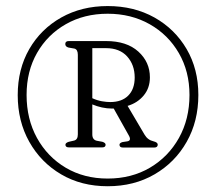

<svg xmlns="http://www.w3.org/2000/svg" viewBox="-20 -770 732 650"><path d="M344.5 -139.5Q255.5 -139.5 187 -179.8Q118.5 -220 79.2 -289.8Q40 -359.5 40 -448Q40 -536 79.2 -604Q118.5 -672 187.5 -710.8Q256.5 -749.5 344.5 -749.5Q433.5 -749.5 502.8 -710.8Q572 -672 611.8 -604Q651.5 -536 651.5 -448.5Q651.5 -359.5 612 -289.8Q572.5 -220 503.2 -179.8Q434 -139.5 344.5 -139.5ZM344.5 -165.5Q425 -165.5 487.5 -202.2Q550 -239 585.8 -303Q621.5 -367 621.5 -448.5Q621.5 -528 585.5 -590.2Q549.5 -652.5 486.8 -688Q424 -723.5 344.5 -723.5Q265 -723.5 203 -688.2Q141 -653 105.5 -591Q70 -529 70 -448.5Q70 -367 105.2 -303Q140.5 -239 202.5 -202.2Q264.5 -165.5 344.5 -165.5ZM487.5 -508Q487.5 -472 466.5 -446.8Q445.5 -421.5 412 -411.5L469.5 -314Q480 -296 500 -291.5Q514 -288 514 -280.5Q514 -270.5 502 -270.5H396.5Q384.5 -270.5 384.5 -280Q384.5 -286 394.5 -289L411 -291.5Q426 -294 416 -311.5L365 -402.5Q362 -402.5 359 -402.5Q342.5 -402.5 325.2 -406.2Q308 -410 292.5 -416.5V-315Q292.5 -297 307.5 -293.5L326.5 -290Q337.5 -286.5 337.5 -280Q337.5 -271 326 -271H213.5Q201.5 -271 201.5 -280Q201.5 -286.5 213 -290L230.5 -294Q243.5 -297 243.5 -315V-584.5Q243.5 -602.5 232 -605.5L212 -609Q201 -612 201 -621Q201 -631 213 -631H339Q409 -631 448.2 -595.5Q487.5 -560 487.5 -508ZM292.5 -607V-437.5Q309 -430 325 -427.2Q341 -424.5 353 -424.5Q392.5 -424.5 414.2 -446.5Q436 -468.5 436 -507.5Q436 -550.5 410.5 -578.8Q385 -607 339 -607Z"/></svg>

Font: Fraunces 72pt Soft Light
Style: Regular
Weight: 300
Version: Version 1.000;[b76b70a41]